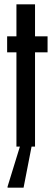

<svg xmlns="http://www.w3.org/2000/svg" viewBox="-20 -678 252 888"><path d="M142 -510H200V-436H142V0H126L89 190H15V185L72 0H56V-436H13V-510H56V-658H142Z"/></svg>

Font: Saira Ultra Condensed SemiBold
Style: Regular
Weight: 600
Width: 1
Designer: Hector Gatti with collaboration of the Omnibus-Type team
Foundry: Omnibus-Type
Version: Version 1.001; ttfautohint (v1.8)